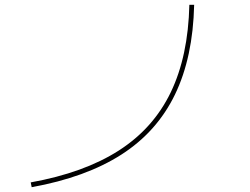

<svg xmlns="http://www.w3.org/2000/svg" viewBox="-20 -760 1040 800"><path d="M108 0Q330 -40 474.5 -132.5Q619 -225 691.5 -375.5Q764 -526 769 -740H789Q784 -521 709 -366Q634 -211 486 -116Q338 -21 112 20Z"/></svg>

Font: M PLUS 1 Code Thin
Style: Regular
Weight: 250
Designer: Coji Morishita
Foundry: UNDERFOREST DESIGN
Version: Version 1.002